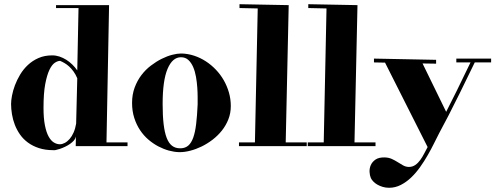

<svg xmlns="http://www.w3.org/2000/svg" viewBox="-20 -679 2335 905"><path d="M337.9 -35.2Q335.9 -25.4 328.4 -16.8Q320.8 -8.3 310.1 -0.7Q299.3 6.8 286.9 12.7Q274.4 18.6 262.9 22.5Q251.5 26.4 242.9 28.1Q234.4 29.8 231 28.8Q192.9 28.8 163.3 19Q133.8 9.3 111.6 -7.1Q89.4 -23.4 74.2 -45.2Q59.1 -66.9 49.8 -91.1Q40.5 -115.2 36.4 -140.6Q32.2 -166 32.2 -189Q32.2 -205.1 36.6 -228.5Q41 -252 50.5 -277.3Q60.1 -302.7 75.2 -327.9Q90.3 -353 111.8 -373Q133.3 -393.1 161.6 -405.5Q189.9 -418 226.1 -418Q243.7 -418 260.5 -412.4Q277.3 -406.7 292.5 -397.2Q307.6 -387.7 320.8 -374.8Q334 -361.8 344.2 -347.2L350.1 -641.1H244.1V-654.8H494.1L481.9 -7.8H581.1V9.8H336.9ZM262.2 1Q273.4 1 285.4 -5.4Q297.4 -11.7 308.1 -23.9Q318.8 -36.1 326.9 -54.4Q335 -72.8 338.9 -96.2L344.2 -310.1Q336.4 -328.6 326.4 -342.3Q316.4 -356 305.7 -365.7Q294.9 -375.5 283.9 -381.8Q272.9 -388.2 263.2 -392.1Q252 -392.1 238.3 -383.1Q224.6 -374 212.9 -349.6Q201.2 -325.2 193.1 -282.2Q185.1 -239.3 185.1 -170.9Q185.1 -121.6 191.7 -88.4Q198.2 -55.2 209.2 -35.4Q220.2 -15.6 234.1 -7.3Q248 1 262.2 1Z M1067.9 -179.2Q1067.9 -145.5 1056.4 -116.5Q1044.9 -87.4 1025.6 -63.2Q1006.3 -39.1 981.7 -20.3Q957 -1.5 930.4 11.5Q903.8 24.4 877.4 31.2Q851.1 38.1 828.6 38.1H823.7Q801.3 37.6 776.1 30.8Q751 23.9 726.3 11Q701.7 -2 679.4 -21Q657.2 -40 640.1 -65.7Q623 -91.3 612.8 -123.3Q602.5 -155.3 602.5 -193.8Q602.5 -233.4 614.7 -266.4Q627 -299.3 646.7 -325.2Q666.5 -351.1 691.7 -370.1Q716.8 -389.2 742.4 -401.9Q768.1 -414.6 791.7 -420.7Q815.4 -426.8 833 -426.8H836.9Q866.7 -425.8 895.5 -416.3Q924.3 -406.7 950 -390.1Q975.6 -373.5 997.3 -350.8Q1019 -328.1 1034.7 -300.8Q1050.3 -273.4 1059.1 -242.7Q1067.9 -211.9 1067.9 -179.2ZM911.6 -187Q911.6 -199.2 911.6 -220.7Q911.6 -242.2 909.9 -266.8Q908.2 -291.5 903.8 -316.9Q899.4 -342.3 890.6 -362.8Q881.8 -383.3 867.9 -396.2Q854 -409.2 833 -409.2Q793 -409.2 769.8 -354.5Q746.6 -299.8 746.6 -189Q746.6 -133.8 751.2 -94.2Q755.9 -54.7 765.6 -29.3Q775.4 -3.9 791 8.1Q806.6 20 828.6 20H833Q854 19 867.9 6.8Q881.8 -5.4 890.9 -30.5Q899.9 -55.7 904.5 -94.2Q909.2 -132.8 911.6 -187Z M1106.4 -7.8H1181.6L1194.8 -639.2L1108.9 -641.1V-659.2L1340.8 -654.8L1326.7 -7.8H1425.8V9.8H1106.4Z M1430.7 -7.8H1505.9L1519 -639.2L1433.1 -641.1V-659.2L1665 -654.8L1650.9 -7.8H1750V9.8H1430.7Z M2130.9 -402.8H2294.9V-384.8H2217.8Q2137.7 -218.8 2094.2 -134.8Q2068.8 -85.4 2049.8 -50.8Q2039.1 -30.3 2025.9 -3.4Q2012.7 23.4 1996.3 52Q1980 80.6 1960.4 108.2Q1940.9 135.7 1918.2 157.5Q1895.5 179.2 1869.4 192.6Q1843.3 206.1 1814 206.1Q1797.4 206.1 1783.2 201.7Q1769 197.3 1757.8 190.7Q1746.6 184.1 1739 175.8Q1731.4 167.5 1728 160.2Q1722.7 147.9 1721.9 130.9Q1721.2 113.8 1728 98.6Q1734.9 83.5 1750.2 73Q1765.6 62.5 1793 63Q1812.5 63.5 1827.1 70.3Q1841.8 77.1 1854.5 85.2Q1867.2 93.3 1879.6 100.3Q1892.1 107.4 1906.7 107.9Q1924.3 107.9 1937.5 98.6Q1950.7 89.4 1960.9 75.2Q1971.2 61 1979.5 44.7Q1987.8 28.3 1995.6 14.2L1794.9 -383.8L1742.7 -384.8V-402.8L2035.6 -397V-378.9L1971.7 -379.9L2083 -151.9Q2104 -193.4 2132.6 -250.5Q2161.1 -307.6 2197.8 -384.8H2130.9Z"/></svg>

Font: Purple Purse
Style: Regular
Weight: 400
Designer: Astigmatic (AOETI)
Foundry: Astigmatic (AOETI)
Version: Version 1.000